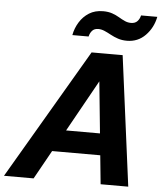

<svg xmlns="http://www.w3.org/2000/svg" viewBox="-97 -1005 894 1059"><g transform="rotate(5 350.5 -476.0)"><path d="M-35 0 387 -720H530L129 0ZM500 0 428 -720H559L653 0ZM165 -279H569L541 -159H137ZM575 -801Q548 -801 525.5 -808.5Q503 -816 484 -826.5Q465 -837 447.5 -844.5Q430 -852 413 -852Q391 -852 379 -838.5Q367 -825 363 -806H273Q280 -844 300.5 -877.5Q321 -911 353.5 -931.5Q386 -952 431 -952Q460 -952 481.5 -944.5Q503 -937 520.5 -926.5Q538 -916 554.5 -908.5Q571 -901 589 -901Q612 -901 624.5 -914.5Q637 -928 641 -947H731Q719 -886 677.5 -843.5Q636 -801 575 -801Z"/></g></svg>

Font: Instrument Sans
Style: Bold Italic
Weight: 700
Italic angle: -13°
Designer: Rodrigo Fuenzalida
Foundry: fragTYPE
Version: Version 1.000;gftools[0.9.28]